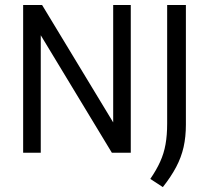

<svg xmlns="http://www.w3.org/2000/svg" viewBox="-20 -615 842 773"><path d="M73.2 0V-595H149.4L452.8 -94H435.7V-595H506.5V0H430.4L127.2 -501H144.1V0ZM635.6 138.3 585.1 105.3Q609.8 69.4 624.8 36.2Q639.9 3 646.4 -33.8Q653 -70.7 653 -117.6V-595H728.4V-112.7Q728.4 -64.3 719.2 -23Q709.9 18.3 689.3 57.3Q668.7 96.4 635.6 138.3Z"/></svg>

Font: Encode Sans SC Condensed Thin
Style: Regular
Weight: 100
Width: 3
Designer: Multiple Designers
Foundry: Impallari Type
Version: Version 3.002